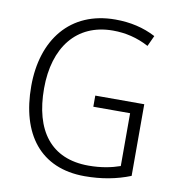

<svg xmlns="http://www.w3.org/2000/svg" viewBox="-82 -799 818 884"><g transform="rotate(10 327.0 -357.5)"><path d="M356 -364V-312H528V-65C488 -51 440 -41 381 -41C205 -41 118 -159 118 -356C118 -547 214 -673 385 -673C443 -673 499 -660 553 -631L576 -681C519 -711 456 -725 387 -725C176 -725 58 -573 58 -356C58 -133 164 10 372 10C449 10 520 -3 585 -29V-364Z"/></g></svg>

Font: Noto Sans Khmer SemiCondensed Light
Style: Regular
Weight: 300
Width: 4
Designer: Danh Hong and the Monotype Design Team
Foundry: Monotype Imaging Inc.
Version: Version 2.004